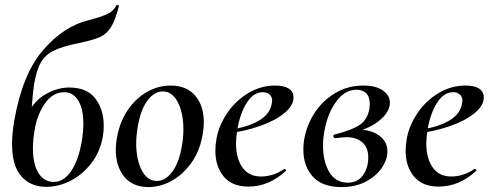

<svg xmlns="http://www.w3.org/2000/svg" viewBox="-20 -747 1998 781"><path d="M29 -162Q29 -204 38 -256Q71 -446 155.5 -543.5Q240 -641 341 -665Q384 -676 412.5 -688Q441 -700 453 -725Q454 -727 456 -727Q459 -727 461.5 -725.5Q464 -724 464 -723Q449 -664 431 -636Q413 -608 386 -596Q359 -584 302 -572Q233 -558 198.5 -541Q164 -524 146 -492.5Q128 -461 118 -400Q108 -327 104 -203L61 -224Q103 -324 155.5 -357.5Q208 -391 261 -391Q334 -391 368 -346Q402 -301 402 -236Q402 -210 398 -190Q387 -129 351.5 -83Q316 -37 267.5 -12Q219 13 168 13Q105 13 67 -29.5Q29 -72 29 -162ZM312 -169Q319 -208 319 -245Q319 -305 298 -338.5Q277 -372 242 -372Q195 -372 163 -326.5Q131 -281 121 -219Q114 -180 114 -143Q114 -79 136.5 -43Q159 -7 199 -7Q238 -7 268 -49Q298 -91 312 -169Z M451 -138Q451 -165 457 -193Q468 -252 499.5 -299Q531 -346 577 -372.5Q623 -399 674 -399Q739 -399 774 -358Q809 -317 809 -250Q809 -223 803 -193Q791 -129 756.5 -82Q722 -35 676.5 -10.5Q631 14 584 14Q520 14 485.5 -28Q451 -70 451 -138ZM719 -149Q726 -183 726 -221Q726 -287 703.5 -331Q681 -375 642 -375Q608 -375 580.5 -339Q553 -303 541 -236Q534 -194 534 -165Q534 -98 556.5 -54.5Q579 -11 618 -11Q653 -11 680.5 -48Q708 -85 719 -149Z M856 -134Q856 -157 861 -185Q871 -238 904.5 -287.5Q938 -337 989.5 -368Q1041 -399 1099 -399Q1136 -399 1155 -386.5Q1174 -374 1174 -351Q1174 -317 1135.5 -286Q1097 -255 1034.5 -233.5Q972 -212 903 -204L905 -217Q1071 -242 1085 -324Q1087 -334 1087 -337Q1087 -354 1076 -363Q1065 -372 1049 -372Q1011 -372 983.5 -328.5Q956 -285 945 -218Q940 -186 940 -164Q940 -103 966 -66Q992 -29 1042 -29Q1065 -29 1089.5 -36.5Q1114 -44 1136 -60H1137Q1140 -60 1142.5 -57Q1145 -54 1143 -52Q1074 12 990 12Q924 12 890 -29Q856 -70 856 -134Z M1214 -138Q1214 -167 1219 -188Q1230 -244 1262.5 -292Q1295 -340 1345.5 -369.5Q1396 -399 1458 -399Q1509 -399 1537.5 -379Q1566 -359 1566 -329Q1566 -293 1525.5 -258.5Q1485 -224 1419 -209L1434 -220Q1489 -220 1522.5 -195.5Q1556 -171 1556 -130Q1556 -99 1534 -65.5Q1512 -32 1469.5 -9Q1427 14 1370 14Q1291 14 1252.5 -28.5Q1214 -71 1214 -138ZM1478 -107Q1478 -146 1454.5 -167.5Q1431 -189 1388 -189Q1379 -189 1345 -185H1344Q1340 -185 1338 -187.5Q1336 -190 1336 -193Q1336 -199 1342 -200Q1416 -219 1446 -241Q1476 -263 1483 -307Q1484 -313 1484 -324Q1484 -354 1469 -368Q1454 -382 1430 -382Q1383 -382 1348 -334.5Q1313 -287 1300 -216Q1294 -185 1294 -155Q1294 -90 1319.5 -47Q1345 -4 1394 -4Q1435 -4 1456.5 -34Q1478 -64 1478 -107Z M1630 -134Q1630 -157 1635 -185Q1645 -238 1678.5 -287.5Q1712 -337 1763.5 -368Q1815 -399 1873 -399Q1910 -399 1929 -386.5Q1948 -374 1948 -351Q1948 -317 1909.5 -286Q1871 -255 1808.5 -233.5Q1746 -212 1677 -204L1679 -217Q1845 -242 1859 -324Q1861 -334 1861 -337Q1861 -354 1850 -363Q1839 -372 1823 -372Q1785 -372 1757.5 -328.5Q1730 -285 1719 -218Q1714 -186 1714 -164Q1714 -103 1740 -66Q1766 -29 1816 -29Q1839 -29 1863.5 -36.5Q1888 -44 1910 -60H1911Q1914 -60 1916.5 -57Q1919 -54 1917 -52Q1848 12 1764 12Q1698 12 1664 -29Q1630 -70 1630 -134Z"/></svg>

Font: Cormorant Garamond SemiBold
Style: Italic
Weight: 600
Italic angle: -10°
Designer: Christian Thalmann (Catharsis Fonts)
Foundry: Catharsis Fonts
Version: Version 4.000